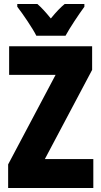

<svg xmlns="http://www.w3.org/2000/svg" viewBox="-20 -947 511 967"><path d="M163 -767H310C331 -806 377 -875 405 -913V-927H306C286 -911 263 -887 236 -854C210 -886 188 -910 168 -927H67V-913C93 -880 146 -802 163 -767ZM450 0V-146H206L444 -595V-714H26V-570H260L21 -119V0Z"/></svg>

Font: Noto Sans Lao ExtraCondensed Black
Style: Regular
Weight: 900
Width: 2
Designer: Monotype Design Team
Foundry: Monotype Imaging Inc.
Version: Version 2.003